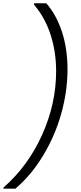

<svg xmlns="http://www.w3.org/2000/svg" viewBox="-50 -954 490 1160"><path d="M357.9 -536.1Q357.9 -402.8 320.3 -268.3Q282.7 -133.8 210.9 -14.9Q139.2 104 43 186H-29.8L-28.8 179.2Q120.1 48.3 204.6 -139.6Q289.1 -327.6 289.1 -523.9Q289.1 -640.6 255.6 -744.1Q222.2 -847.7 154.8 -926.8L155.8 -934.1H230Q292 -862.3 325 -760Q357.9 -657.7 357.9 -536.1Z"/></svg>

Font: SVN-Poppins Light
Style: Italic
Weight: 300
Italic angle: -10°
Designer: Ninad Kale (Devanagari), Jonny Pinhorn (Latin)
Foundry: Indian Type Foundry
Version: Version 3.002 2017